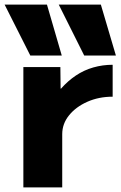

<svg xmlns="http://www.w3.org/2000/svg" viewBox="-39 -810 524 830"><path d="M92 -570 -19 -790H164L228 -570ZM325 -570 215 -790H397L462 -570ZM62 0V-520H222L223 -427H225Q254 -460 289 -483.5Q324 -507 364.5 -518.5Q405 -530 448 -530V-392Q388 -392 338.5 -370Q289 -348 259.5 -311.5Q230 -275 230 -230V0Z"/></svg>

Font: M PLUS 2 ExtraBold
Style: Regular
Weight: 800
Version: Version 1.001